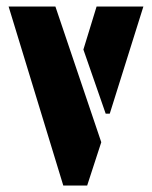

<svg xmlns="http://www.w3.org/2000/svg" viewBox="-20 -577 473 597"><path d="M6.8 -556.6H152.3L294.9 -134.8L251 0H176.8ZM239.3 -422.9 280.3 -556.6H425.8L321.3 -223.6H308.6Z"/></svg>

Font: Post No Bills Colombo
Style: ExtraBold
Weight: 900
Designer: Kosala Senevirathne, Siva Puranthara, Lasantha Premarathna, Tharique Azeez
Foundry: Mooniak
Version: Version 1.220 ; ttfautohint (v1.5)